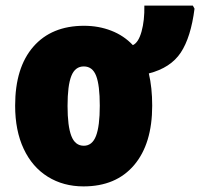

<svg xmlns="http://www.w3.org/2000/svg" viewBox="-20 -655 714 685"><path d="M278 10Q206 10 150.5 -24.5Q95 -59 64.5 -124Q34 -189 34 -278Q34 -414 99 -488.5Q164 -563 280 -563Q332 -563 377 -545.5Q422 -528 454 -494Q474 -503 485 -542.5Q496 -582 495 -635H668L674 -624Q661 -522 625 -467.5Q589 -413 511 -393Q523 -342 523 -278Q523 -142 458.5 -66Q394 10 278 10ZM279 -135Q309 -135 322.5 -170Q336 -205 336 -278Q336 -351 323 -384.5Q310 -418 279 -418Q248 -418 234.5 -384Q221 -350 221 -277Q221 -205 234.5 -170Q248 -135 279 -135Z"/></svg>

Font: Noto Sans Display Black Narrow
Style: Regular
Weight: 900
Width: 4
Designer: Monotype Design team
Foundry: Monotype Imaging Inc.
Version: Version 1.000